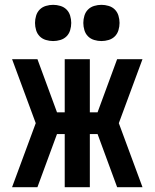

<svg xmlns="http://www.w3.org/2000/svg" viewBox="-20 -775 640 795"><path d="M30 0 128 -265 30 -530H135L216 -310H248V-530H352V-310H384L465 -530H570L472 -265L570 0H465L384 -220H352V0H248V-220H216L135 0ZM400 -605Q385 -605 370 -609.5Q355 -614 344.5 -624.5Q334 -635 329.5 -650Q325 -665 325 -680Q325 -695 329.5 -710Q334 -725 344.5 -735.5Q355 -746 370 -750.5Q385 -755 400 -755Q415 -755 430 -750.5Q445 -746 455.5 -735.5Q466 -725 470.5 -710Q475 -695 475 -680Q475 -665 470.5 -650Q466 -635 455.5 -624.5Q445 -614 430 -609.5Q415 -605 400 -605ZM200 -605Q185 -605 170 -609.5Q155 -614 144.5 -624.5Q134 -635 129.5 -650Q125 -665 125 -680Q125 -695 129.5 -710Q134 -725 144.5 -735.5Q155 -746 170 -750.5Q185 -755 200 -755Q215 -755 230 -750.5Q245 -746 255.5 -735.5Q266 -725 270.5 -710Q275 -695 275 -680Q275 -665 270.5 -650Q266 -635 255.5 -624.5Q245 -614 230 -609.5Q215 -605 200 -605Z"/></svg>

Font: Iosevka Curly SmBdEx
Style: Regular
Weight: 600
Width: 7
Monospace: yes
Designer: Belleve Invis
Foundry: Belleve Invis
Version: Version 11.1.0; ttfautohint (v1.8.3)